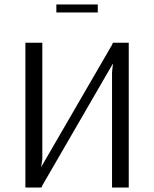

<svg xmlns="http://www.w3.org/2000/svg" viewBox="-20 -842 692 862"><path d="M94 0V-650H170V-127L165 -94H166L482 -639L487 -650H558V0H483V-518L487 -555H486L171 -11L166 0ZM233 -786V-822H419V-786Z"/></svg>

Font: Arsenal SC
Style: Regular
Weight: 400
Designer: Andrij Shevchenko
Foundry: Stairsfor
Version: Version 2.001; ttfautohint (v1.8.4.7-5d5b)